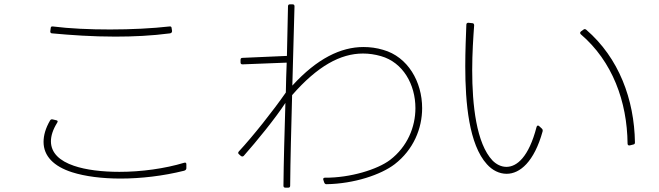

<svg xmlns="http://www.w3.org/2000/svg" viewBox="-20 -824 3040 886"><path d="M221 -670C307 -662 407 -655 512 -655C595 -655 681 -659 764 -670C771 -671 774 -675 774 -681L772 -694C772 -700 768 -703 763 -702C684 -693 586 -688 488 -688C395 -688 301 -692 223 -702C218 -703 214 -700 214 -694L212 -679C212 -673 215 -670 221 -670ZM840 -47V-66C840 -72 837 -75 830 -73C741 -46 632 -31 531 -31C451 -31 376 -40 321 -59C256 -81 215 -118 215 -172C215 -197 224 -226 244 -258C248 -264 246 -268 240 -269L223 -273C218 -274 214 -273 211 -268C190 -232 181 -199 181 -169C181 -104 228 -56 313 -29C373 -10 451 0 536 0C630 0 733 -12 829 -36C836 -38 839 -41 840 -47Z M1083 -112 1092 -104C1097 -101 1101 -101 1105 -105C1165 -173 1250 -277 1297 -349C1293 -213 1289 -76 1288 33C1288 39 1291 42 1297 42H1310C1316 42 1319 39 1319 33C1320 -84 1324 -237 1328 -385C1445 -519 1551 -577 1655 -577C1683 -577 1710 -573 1738 -565C1840 -536 1897 -434 1897 -325C1897 -238 1860 -147 1780 -86C1722 -42 1596 -3 1479 -4C1473 -4 1470 0 1472 6L1476 18C1478 23 1481 26 1486 26C1615 24 1738 -18 1801 -66C1888 -133 1928 -231 1928 -325C1928 -447 1862 -562 1748 -594C1718 -603 1688 -607 1657 -607C1553 -607 1443 -554 1329 -429C1333 -573 1337 -707 1339 -795C1339 -801 1336 -804 1330 -804H1318C1312 -804 1309 -801 1309 -795C1308 -732 1306 -653 1304 -566L1099 -557C1093 -557 1090 -554 1090 -548V-536C1090 -530 1093 -527 1099 -527L1303 -535C1301 -490 1300 -444 1299 -397C1239 -311 1147 -195 1082 -125C1078 -120 1078 -116 1083 -112Z M2484 -218C2485 -224 2484 -227 2480 -231L2468 -242C2463 -247 2458 -245 2456 -238C2420 -99 2365 -54 2317 -54C2292 -54 2270 -66 2253 -83C2178 -162 2159 -340 2159 -500C2159 -578 2164 -652 2168 -707C2168 -713 2165 -717 2160 -717L2141 -719C2136 -719 2132 -716 2132 -710C2130 -656 2127 -589 2127 -518C2127 -349 2144 -157 2227 -66C2252 -38 2284 -22 2318 -22C2379 -22 2445 -77 2484 -218ZM2876 -161C2876 -155 2880 -152 2886 -153L2902 -157C2908 -158 2910 -161 2910 -167C2907 -365 2836 -557 2685 -687C2681 -690 2677 -691 2672 -687L2661 -679C2656 -675 2656 -670 2660 -666C2806 -541 2874 -356 2876 -161Z"/></svg>

Font: LINE Seed JP_OTF Thin
Style: Regular
Weight: 250
Designer: LY Corporation & Fontrix & Fontworks
Version: Version 1.007